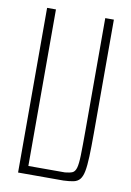

<svg xmlns="http://www.w3.org/2000/svg" viewBox="-80 -739 539 790"><g transform="rotate(10 189.5 -344.0)"><path d="M52 0V-688H89V-34H243V0ZM242 0V-34Q262 -36 272.5 -40.5Q283 -45 288 -61.5Q293 -78 294 -115.5Q295 -153 295 -220V-688H331V-214Q331 -155 329.5 -116Q328 -77 323.5 -54Q319 -31 309.5 -19.5Q300 -8 283.5 -4.5Q267 -1 242 0Z"/></g></svg>

Font: Saira UltraCondensed Thin
Style: Regular
Weight: 250
Width: 1
Designer: Hector Gatti with collaboration of the Omnibus-Type team
Foundry: Omnibus-Type
Version: Version 1.101